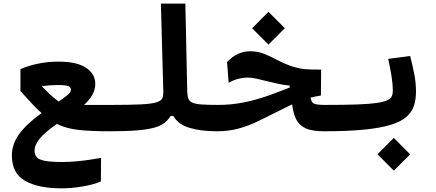

<svg xmlns="http://www.w3.org/2000/svg" viewBox="-20 -713 2384 1050"><path d="M314.9 316.9Q188.5 316.9 116.7 275.6Q44.9 234.4 44.9 137.2Q44.9 75.2 85 20Q125 -35.2 207.5 -94.7Q188 -111.8 172.1 -127.9Q156.2 -144 137.7 -164.6Q119.1 -185.1 91.8 -215.3V-335Q134.3 -353.5 187.3 -364.7Q240.2 -376 299.8 -376Q400.4 -376 450.7 -342.3Q501 -308.6 501 -254.4Q501 -222.7 485.1 -194.6Q469.2 -166.5 439.5 -139.2Q459.5 -139.2 482.7 -139.2Q505.9 -139.2 532.2 -139.2Q545.4 -139.2 558.8 -139.2Q572.3 -139.2 586.9 -139.2Q625.5 -139.2 635 -120.8Q644.5 -102.5 644.5 -67.9Q644.5 -26.4 631.6 -10.7Q618.7 4.9 579.1 4.9Q472.7 4.9 406.7 -2.9Q340.8 -10.7 291 -35.2Q221.7 13.2 195.3 47.4Q168.9 81.5 168.9 109.9Q168.9 133.3 181.2 147Q193.4 160.6 226.6 166.7Q259.8 172.9 321.8 172.9Q358.9 172.9 398.7 169.2Q438.5 165.5 473.9 160.2Q509.3 154.8 532.7 150.4L531.7 279.3Q493.2 295.9 433.8 306.4Q374.5 316.9 314.9 316.9ZM301.3 -158.2Q341.3 -185.1 354.5 -198Q367.7 -210.9 367.7 -222.2Q367.7 -234.9 355 -241.5Q342.3 -248 294.4 -248Q255.4 -248 208 -241.7Q237.8 -211.4 254.4 -196Q271 -180.7 291.5 -164.6Q295.9 -161.1 301.3 -158.2Z M580.1 4.9Q565.9 4.9 558.8 -12.5Q551.8 -29.8 551.8 -70.8Q551.8 -110.4 561.5 -124.8Q571.3 -139.2 585.9 -139.2Q690.4 -139.2 749.3 -142.1Q808.1 -145 834.7 -153.1Q861.3 -161.1 867.7 -176Q874 -190.9 873 -214.8L859.9 -693.4H993.7L1003.9 -214.4Q1004.4 -190.4 1009.3 -175.5Q1014.2 -160.6 1030.3 -152.6Q1046.4 -144.5 1080.1 -141.8Q1113.8 -139.2 1171.9 -139.2Q1208.5 -139.2 1208.5 -75.7Q1208.5 -34.2 1196 -14.6Q1183.6 4.9 1166 4.9Q1079.6 4.9 1017.1 -13.7Q954.6 -32.2 927.7 -79.1H913.1Q899.9 -57.1 879.6 -41Q859.4 -24.9 823.7 -14.9Q788.1 -4.9 729.2 0Q670.4 4.9 580.1 4.9Z M1752 4.9Q1685.1 4.9 1649.7 -12.2Q1614.3 -29.3 1598.9 -62Q1583.5 -94.7 1577.6 -142.1Q1565.9 -136.7 1553.7 -130.6Q1541.5 -124.5 1528.8 -118.2Q1452.6 -79.6 1395.3 -52Q1337.9 -24.4 1284.4 -9.8Q1231 4.9 1166 4.9Q1153.3 4.9 1145.5 -12.9Q1137.7 -30.8 1137.7 -72.3Q1137.7 -111.3 1147.5 -125.2Q1157.2 -139.2 1173.3 -139.2Q1241.7 -139.2 1309.3 -152.1Q1377 -165 1460.9 -194.8Q1490.7 -205.6 1515.9 -215.6Q1541 -225.6 1564.5 -234.4V-245.1Q1535.6 -247.6 1502.9 -254.4Q1470.2 -261.2 1433.6 -270.5Q1399.4 -279.3 1377.2 -283.9Q1355 -288.6 1335.9 -288.6Q1280.3 -288.6 1230.5 -260.3L1221.7 -374Q1250.5 -404.3 1282.2 -418.5Q1314 -432.6 1348.1 -432.6Q1389.2 -432.6 1424.1 -418.7Q1459 -404.8 1492.7 -386.5Q1526.4 -368.2 1564 -354.5Q1608.9 -338.4 1646.2 -335Q1683.6 -331.5 1736.3 -332.5L1734.9 -190.4Q1705.1 -186 1678.2 -179.2Q1682.6 -151.9 1698.5 -145.5Q1714.4 -139.2 1757.8 -139.2Q1770.5 -139.2 1778.6 -127Q1786.6 -114.7 1790.5 -97.9Q1794.4 -81.1 1794.4 -65.9Q1794.4 -24.4 1782 -9.8Q1769.5 4.9 1752 4.9ZM1448.2 -469.2 1358.9 -558.6 1448.2 -648.4 1537.6 -558.6Z M1752 4.9Q1737.8 4.9 1730.7 -13.2Q1723.6 -31.2 1723.6 -75.7Q1723.6 -115.2 1734.6 -127.2Q1745.6 -139.2 1757.8 -139.2Q1862.3 -139.2 1930.4 -141.6Q1998.5 -144 2038.6 -149.7Q2078.6 -155.3 2097.9 -164.6Q2117.2 -173.8 2122.8 -187Q2128.4 -200.2 2128.4 -218.3Q2128.4 -247.6 2122.1 -290Q2115.7 -332.5 2103 -391.1L2223.1 -406.7Q2238.3 -347.2 2246.6 -302.2Q2254.9 -257.3 2254.9 -211.4Q2254.9 -168.5 2243.4 -133.8Q2231.9 -99.1 2201.7 -73Q2171.4 -46.9 2115 -29.8Q2058.6 -12.7 1969.7 -3.9Q1880.9 4.9 1752 4.9ZM2133.8 220.2 2044.4 130.9 2133.8 41 2223.1 130.9Z"/></svg>

Font: Cascadia Mono
Style: Bold
Weight: 700
Monospace: yes
Designer: Aaron Bell
Foundry: Saja Typeworks
Version: Version 2404.023; ttfautohint (v1.8.4)